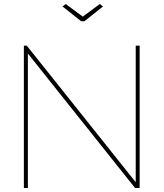

<svg xmlns="http://www.w3.org/2000/svg" viewBox="-20 -938 816 958"><path d="M308.1 -918 393.1 -855 478 -918 494.1 -905.8 400.9 -832H384.8L292 -905.8ZM119.1 -670.9V0H99.1V-710H113.8L657.2 -28.8V-710H676.8V0H653.8Z"/></svg>

Font: Rawline Thin
Style: Regular
Weight: 250
Designer: Matt McInerney, Pablo Impallari, Rodrigo Fuenzalida
Foundry: Matt McInerney, Pablo Impallari, Rodrigo Fuenzalida
Version: Version 4.020;PS 004.020;hotconv 1.0.88;makeotf.lib2.5.64775